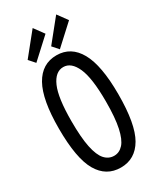

<svg xmlns="http://www.w3.org/2000/svg" viewBox="-206 -870 786 947"><g transform="rotate(-30 187.5 -396.0)"><path d="M188 11Q105 11 61.5 -64Q18 -139 18 -309Q18 -473 61.5 -550.5Q105 -628 188 -628Q270 -628 313.5 -550.5Q357 -473 357 -309Q357 -139 313.5 -64Q270 11 188 11ZM188 -56Q218 -56 240 -80.5Q262 -105 274 -160.5Q286 -216 286 -309Q286 -442 259.5 -501.5Q233 -561 188 -561Q142 -561 116 -501.5Q90 -442 90 -309Q90 -216 101.5 -160.5Q113 -105 135 -80.5Q157 -56 188 -56ZM218 -645 188 -679 288 -803 329 -747ZM84 -645 54 -679 154 -803 195 -747Z"/></g></svg>

Font: Inconsolata Condensed Medium
Style: Regular
Weight: 500
Width: 3
Monospace: yes
Designer: Raph Levien, Cyreal, Brenton Simpson
Foundry: Raph Levien, Cyreal, Google
Version: Version 3.100; ttfautohint (v1.8.4.7-5d5b)